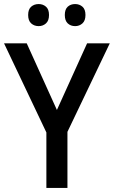

<svg xmlns="http://www.w3.org/2000/svg" viewBox="-20 -979 562 948"><path d="M261 -436 410 -765H522L313 -328V-51H209V-325L0 -765H112ZM119 -905Q119 -933 134 -946Q149 -959 171 -959Q192 -959 207 -946Q222 -933 222 -905Q222 -877 207 -863.5Q192 -850 171 -850Q149 -850 134 -863.5Q119 -877 119 -905ZM300 -905Q300 -933 314.5 -946Q329 -959 351 -959Q372 -959 387 -946Q402 -933 402 -905Q402 -877 387 -863.5Q372 -850 351 -850Q329 -850 314.5 -863.5Q300 -877 300 -905Z"/></svg>

Font: Noto Sans Tamil UI SemiCondensed Medium
Style: Regular
Weight: 500
Width: 4
Designer: Jelle Bosma - Monotype Design Team
Foundry: Monotype Imaging Inc.
Version: Version 2.004; ttfautohint (v1.8.4.7-5d5b)